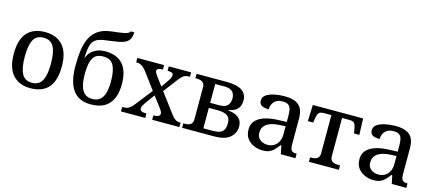

<svg xmlns="http://www.w3.org/2000/svg" viewBox="-56 -1299 4142 1841"><g transform="rotate(15 2014.5 -378.0)"><path d="M274 10Q164 10 100.5 -59Q37 -128 37 -269Q37 -409 98 -478Q159 -547 277 -547Q388 -547 451 -478Q514 -409 514 -269Q514 -128 453.5 -59Q393 10 274 10ZM276 -44Q324 -44 352.5 -69.5Q381 -95 393.5 -145.5Q406 -196 406 -269Q406 -380 376.5 -435.5Q347 -491 275 -491Q204 -491 175 -435.5Q146 -380 146 -269Q146 -158 175.5 -101Q205 -44 276 -44Z M873 10Q795 10 743 -24.5Q691 -59 664.5 -130.5Q638 -202 638 -312Q638 -395 647.5 -465Q657 -535 683.5 -588.5Q710 -642 758.5 -675Q807 -708 884 -717Q930 -723 968 -727.5Q1006 -732 1032 -740.5Q1058 -749 1066 -766H1100Q1099 -722 1084.5 -697Q1070 -672 1042.5 -658.5Q1015 -645 974 -638Q933 -631 880 -624Q824 -619 789 -606.5Q754 -594 736 -570Q718 -546 711 -506.5Q704 -467 701 -408H705Q716 -439 739 -463.5Q762 -488 798 -503Q834 -518 880 -518Q996 -518 1055 -451.5Q1114 -385 1114 -255Q1114 -127 1055 -58.5Q996 10 873 10ZM873 -44Q923 -44 952 -68.5Q981 -93 993.5 -140Q1006 -187 1006 -255Q1006 -359 977 -412Q948 -465 873 -465Q822 -465 794.5 -441Q767 -417 756 -370.5Q745 -324 745 -255Q745 -187 758 -140Q771 -93 799.5 -68.5Q828 -44 873 -44Z M1173 0V-44H1182Q1206 -44 1223 -49.5Q1240 -55 1256 -69Q1272 -83 1291 -108L1417 -269L1291 -439Q1277 -456 1262.5 -468Q1248 -480 1234 -486Q1220 -492 1205 -492H1192V-536H1458V-492H1455Q1421 -492 1409.5 -483.5Q1398 -475 1398 -463Q1398 -453 1404 -443Q1410 -433 1421 -417L1485 -331L1536 -403Q1547 -419 1554 -434.5Q1561 -450 1561 -463Q1561 -481 1545.5 -486.5Q1530 -492 1507 -492H1504V-536H1726V-492H1717Q1698 -492 1682.5 -487.5Q1667 -483 1651.5 -469Q1636 -455 1616 -428L1513 -293L1660 -97Q1675 -78 1688.5 -66Q1702 -54 1715 -49Q1728 -44 1740 -44H1753V0H1483V-44H1488Q1518 -44 1533 -52.5Q1548 -61 1548 -77Q1548 -88 1541 -101.5Q1534 -115 1510 -146L1445 -232L1375 -136Q1366 -124 1357.5 -107.5Q1349 -91 1349 -76Q1349 -60 1363.5 -52Q1378 -44 1411 -44H1414V0Z M1780 0V-44H1793Q1813 -44 1831.5 -48.5Q1850 -53 1861.5 -67.5Q1873 -82 1873 -111V-425Q1873 -455 1861 -469Q1849 -483 1831 -487.5Q1813 -492 1793 -492H1780V-536H2075Q2182 -536 2231.5 -502.5Q2281 -469 2281 -407Q2281 -367 2266.5 -340.5Q2252 -314 2226.5 -300Q2201 -286 2167 -281V-276Q2208 -271 2239.5 -256.5Q2271 -242 2288 -216.5Q2305 -191 2305 -152Q2305 -86 2254 -43Q2203 0 2097 0ZM2074 -48Q2138 -48 2165.5 -72.5Q2193 -97 2193 -156Q2193 -209 2160.5 -230Q2128 -251 2068 -251H1978V-48ZM2069 -301Q2127 -301 2150.5 -327.5Q2174 -354 2174 -397Q2174 -423 2164 -443.5Q2154 -464 2131 -476Q2108 -488 2069 -488H1978V-301Z M2580 10Q2536 10 2494 -7.5Q2452 -25 2425.5 -60.5Q2399 -96 2399 -151Q2399 -204 2430.5 -238.5Q2462 -273 2519.5 -291Q2577 -309 2652 -311L2735 -314V-373Q2735 -409 2729.5 -436Q2724 -463 2705.5 -478.5Q2687 -494 2648 -494Q2594 -494 2565 -463.5Q2536 -433 2536 -386Q2489 -386 2465 -400.5Q2441 -415 2441 -449Q2441 -485 2472.5 -506Q2504 -527 2553 -537Q2602 -547 2652 -547Q2747 -547 2793.5 -508Q2840 -469 2840 -374V-116Q2840 -88 2846 -72.5Q2852 -57 2866 -50.5Q2880 -44 2902 -44H2905V0H2760L2743 -83H2735Q2714 -55 2694 -34Q2674 -13 2648 -1.5Q2622 10 2580 10ZM2610 -54Q2648 -54 2676 -71Q2704 -88 2719.5 -119Q2735 -150 2735 -191V-271L2675 -268Q2595 -264 2551 -234Q2507 -204 2507 -146Q2507 -115 2522 -95Q2537 -75 2560.5 -64.5Q2584 -54 2610 -54Z M3039 0V-44H3051Q3073 -44 3091 -49Q3109 -54 3120 -68.5Q3131 -83 3131 -111V-488H3053Q3031 -488 3018 -481Q3005 -474 2997.5 -456.5Q2990 -439 2986 -407L2981 -374H2928L2934 -536H3433L3439 -374H3386L3381 -407Q3376 -439 3369 -456.5Q3362 -474 3349 -481Q3336 -488 3314 -488H3237V-111Q3237 -83 3248 -68.5Q3259 -54 3276.5 -49Q3294 -44 3316 -44H3336V0Z M3681 10Q3637 10 3595 -7.5Q3553 -25 3526.5 -60.5Q3500 -96 3500 -151Q3500 -204 3531.5 -238.5Q3563 -273 3620.5 -291Q3678 -309 3753 -311L3836 -314V-373Q3836 -409 3830.5 -436Q3825 -463 3806.5 -478.5Q3788 -494 3749 -494Q3695 -494 3666 -463.5Q3637 -433 3637 -386Q3590 -386 3566 -400.5Q3542 -415 3542 -449Q3542 -485 3573.5 -506Q3605 -527 3654 -537Q3703 -547 3753 -547Q3848 -547 3894.5 -508Q3941 -469 3941 -374V-116Q3941 -88 3947 -72.5Q3953 -57 3967 -50.5Q3981 -44 4003 -44H4006V0H3861L3844 -83H3836Q3815 -55 3795 -34Q3775 -13 3749 -1.5Q3723 10 3681 10ZM3711 -54Q3749 -54 3777 -71Q3805 -88 3820.5 -119Q3836 -150 3836 -191V-271L3776 -268Q3696 -264 3652 -234Q3608 -204 3608 -146Q3608 -115 3623 -95Q3638 -75 3661.5 -64.5Q3685 -54 3711 -54Z"/></g></svg>

Font: ET Text
Style: Regular
Weight: 470
Designer: Monotype Design Team
Foundry: Monotype Imaging Inc.
Version: Version 2.009